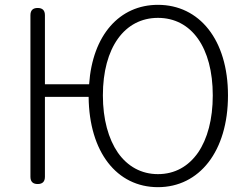

<svg xmlns="http://www.w3.org/2000/svg" viewBox="-20 -762 1024 795"><path d="M800 -130C760 -73 704 -41 634 -41C565 -41 508 -73 468 -130C429 -187 406 -268 406 -367C406 -565 496 -688 634 -688C773 -688 861 -565 861 -367C861 -268 839 -187 800 -130ZM106 -364V-30C106 -10 116 0 136 0C156 0 166 -10 166 -30V-361H347C349 -132 464 13 634 13C805 13 924 -135 924 -367C924 -598 805 -742 634 -742C475 -742 363 -617 349 -413H257H166V-699C166 -719 156 -729 136 -729C116 -729 106 -719 106 -699Z"/></svg>

Font: GenSenRounded2 TW L
Style: Regular
Weight: 300
Version: Version 2.100;PS 2.1;hotconv 16.6.51;makeotf.lib2.5.65220 DE